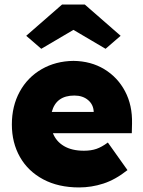

<svg xmlns="http://www.w3.org/2000/svg" viewBox="-20 -812 626 842"><path d="M327 10Q236 10 169.5 -25.5Q103 -61 67.5 -123.5Q32 -186 32 -266Q32 -347 66.5 -410Q101 -473 162.5 -508.5Q224 -544 302 -545Q379 -544 437.5 -508.5Q496 -473 528.5 -411.5Q561 -350 559 -270L558 -228H212Q226 -192 260.5 -171.5Q295 -151 348 -151Q379 -151 402.5 -159Q426 -167 453 -187L539 -66Q486 -24 433.5 -7Q381 10 327 10ZM306 -393Q226 -393 207 -321H391Q390 -353 366.5 -373Q343 -393 306 -393ZM161 -598 95 -655 252 -792H352L509 -655L443 -598L302 -681Z"/></svg>

Font: Lexend Deca ExtraBold
Style: Regular
Weight: 800
Designer: Bonnie Shaver-Troup, Thomas Jockin
Foundry: Lexend
Version: Version 1.008; ttfautohint (v1.8.4.7-5d5b)